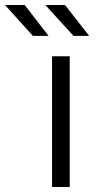

<svg xmlns="http://www.w3.org/2000/svg" viewBox="-110 -751 399 771"><path d="M99 0V-525H170V0ZM185 -607 72 -731H151L248 -607ZM22 -607 -90 -731H-11L85 -607Z"/></svg>

Font: MOST Montserrat
Style: Regular
Weight: 400
Designer: Julieta Ulanovsky
Foundry: Julieta Ulanovsky
Version: Version 8.000;March 11, 2024;FontCreator 15.0.0.2926 64-bit